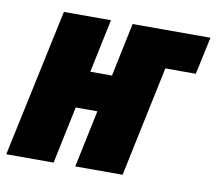

<svg xmlns="http://www.w3.org/2000/svg" viewBox="-69 -630 798 707"><g transform="rotate(10 330.0 -276.5)"><path d="M174 0 219 -214H300L255 0H432L519 -413H633L663 -553H372L330 -353H249L291 -553H115L-3 0Z"/></g></svg>

Font: Noto Sans Display SemiCondensed Black
Style: Italic
Weight: 900
Width: 4
Designer: Monotype Design team
Foundry: Monotype Imaging Inc.
Version: 1.000